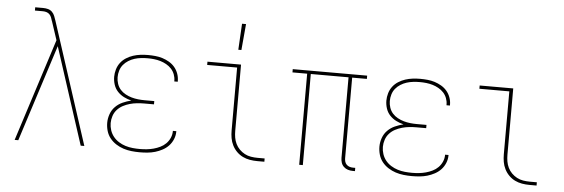

<svg xmlns="http://www.w3.org/2000/svg" viewBox="-49 -895 3097 1054"><g transform="rotate(5 1500.0 -368.0)"><path d="M58 0 239 -565 206 -665V-666L205 -667Q202 -677 198.5 -686.5Q195 -696 188 -703.5Q181 -711 171 -714Q161 -717 151 -717H107V-735H151Q165 -735 178 -731.5Q191 -728 200.5 -718.5Q210 -709 215 -696Q220 -683 224 -671L442 0H422L249 -533L78 0Z M747 8Q725 8 702 5.5Q679 3 657.5 -4Q636 -11 616.5 -23.5Q597 -36 583 -53.5Q569 -71 562.5 -93Q556 -115 556 -138Q556 -162 564.5 -186Q573 -210 590.5 -227.5Q608 -245 630.5 -255Q653 -265 677 -271Q656 -276 636 -286Q616 -296 601 -312Q586 -328 579 -349.5Q572 -371 572 -393Q572 -413 578 -433.5Q584 -454 596.5 -470.5Q609 -487 627 -498.5Q645 -510 665 -516.5Q685 -523 705.5 -525.5Q726 -528 747 -528Q767 -528 787.5 -526Q808 -524 827 -518Q846 -512 864 -501.5Q882 -491 895 -475.5Q908 -460 915 -440.5Q922 -421 922 -401V-396H903V-400Q903 -418 896.5 -435Q890 -452 878 -465Q866 -478 850 -487Q834 -496 817 -501Q800 -506 782.5 -508Q765 -510 747 -510Q729 -510 710.5 -508Q692 -506 674.5 -500.5Q657 -495 641 -485Q625 -475 613.5 -461Q602 -447 596.5 -429Q591 -411 591 -392Q591 -374 597 -356Q603 -338 615 -324.5Q627 -311 643.5 -302Q660 -293 677.5 -288Q695 -283 713.5 -281Q732 -279 750 -279H803V-261H750Q730 -261 710 -259Q690 -257 670.5 -251.5Q651 -246 633 -236.5Q615 -227 601.5 -212Q588 -197 581.5 -177.5Q575 -158 575 -138Q575 -118 581.5 -98.5Q588 -79 600.5 -63.5Q613 -48 630.5 -37Q648 -26 667.5 -20Q687 -14 707 -12Q727 -10 747 -10Q766 -10 785 -12Q804 -14 822.5 -19Q841 -24 858.5 -32.5Q876 -41 889.5 -54.5Q903 -68 911 -86Q919 -104 919 -123V-125H938V-123Q938 -101 929.5 -80.5Q921 -60 906.5 -44.5Q892 -29 872.5 -18.5Q853 -8 832.5 -2Q812 4 790.5 6Q769 8 747 8Z M1238 -600 1246 -744H1268L1255 -600ZM1395 0Q1374 0 1353.5 -3.5Q1333 -7 1314.5 -16Q1296 -25 1281 -40Q1266 -55 1256.5 -74Q1247 -93 1243.5 -113.5Q1240 -134 1240 -155V-502H1075V-520H1260V-155Q1260 -136 1263 -118Q1266 -100 1274 -83.5Q1282 -67 1295 -54Q1308 -41 1324 -32.5Q1340 -24 1358.5 -21Q1377 -18 1395 -18H1434V0Z M1922 8Q1908 8 1895 4Q1882 0 1872 -9.5Q1862 -19 1858 -32Q1854 -45 1854 -58V-502H1646V0H1626V-502H1545V-520H1955V-502H1874V-58Q1874 -49 1876.5 -39.5Q1879 -30 1886 -23Q1893 -16 1902.5 -13Q1912 -10 1922 -10H1934V8Z M2247 8Q2225 8 2202 5.5Q2179 3 2157.5 -4Q2136 -11 2116.5 -23.5Q2097 -36 2083 -53.5Q2069 -71 2062.5 -93Q2056 -115 2056 -138Q2056 -162 2064.5 -186Q2073 -210 2090.5 -227.5Q2108 -245 2130.5 -255Q2153 -265 2177 -271Q2156 -276 2136 -286Q2116 -296 2101 -312Q2086 -328 2079 -349.5Q2072 -371 2072 -393Q2072 -413 2078 -433.5Q2084 -454 2096.5 -470.5Q2109 -487 2127 -498.5Q2145 -510 2165 -516.5Q2185 -523 2205.5 -525.5Q2226 -528 2247 -528Q2267 -528 2287.5 -526Q2308 -524 2327 -518Q2346 -512 2364 -501.5Q2382 -491 2395 -475.5Q2408 -460 2415 -440.5Q2422 -421 2422 -401V-396H2403V-400Q2403 -418 2396.5 -435Q2390 -452 2378 -465Q2366 -478 2350 -487Q2334 -496 2317 -501Q2300 -506 2282.5 -508Q2265 -510 2247 -510Q2229 -510 2210.5 -508Q2192 -506 2174.5 -500.5Q2157 -495 2141 -485Q2125 -475 2113.5 -461Q2102 -447 2096.5 -429Q2091 -411 2091 -392Q2091 -374 2097 -356Q2103 -338 2115 -324.5Q2127 -311 2143.5 -302Q2160 -293 2177.5 -288Q2195 -283 2213.5 -281Q2232 -279 2250 -279H2303V-261H2250Q2230 -261 2210 -259Q2190 -257 2170.5 -251.5Q2151 -246 2133 -236.5Q2115 -227 2101.5 -212Q2088 -197 2081.5 -177.5Q2075 -158 2075 -138Q2075 -118 2081.5 -98.5Q2088 -79 2100.5 -63.5Q2113 -48 2130.5 -37Q2148 -26 2167.5 -20Q2187 -14 2207 -12Q2227 -10 2247 -10Q2266 -10 2285 -12Q2304 -14 2322.5 -19Q2341 -24 2358.5 -32.5Q2376 -41 2389.5 -54.5Q2403 -68 2411 -86Q2419 -104 2419 -123V-125H2438V-123Q2438 -101 2429.5 -80.5Q2421 -60 2406.5 -44.5Q2392 -29 2372.5 -18.5Q2353 -8 2332.5 -2Q2312 4 2290.5 6Q2269 8 2247 8Z M2895 0Q2874 0 2853.5 -3.5Q2833 -7 2814.5 -16Q2796 -25 2781 -40Q2766 -55 2756.5 -74Q2747 -93 2743.5 -113.5Q2740 -134 2740 -155V-502H2575V-520H2760V-155Q2760 -136 2763 -118Q2766 -100 2774 -83.5Q2782 -67 2795 -54Q2808 -41 2824 -32.5Q2840 -24 2858.5 -21Q2877 -18 2895 -18H2934V0Z"/></g></svg>

Font: Iosevka SS18 Thin
Style: Regular
Weight: 100
Monospace: yes
Designer: Belleve Invis
Foundry: Belleve Invis
Version: Version 25.1.1; ttfautohint (v1.8.4)